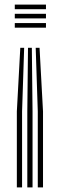

<svg xmlns="http://www.w3.org/2000/svg" viewBox="-20 -620 262 840"><path d="M136.2 -411H153L168.2 -132.5V200H145.3V-132.5ZM68.8 -411H85.7L76.6 -132.5V200H53.7V-132.5ZM102.5 -411H119.3L122.4 -132.5V200H99.5V-132.5ZM44.7 -600H181.1V-579.8H44.7ZM44.7 -519.2H181.1V-499H44.7ZM44.7 -559.6H181.1V-539.4H44.7Z"/></svg>

Font: Big Shoulders Inline Text Thin
Style: Regular
Weight: 100
Designer: Patric King
Foundry: XO Type Co
Version: Version 2.002